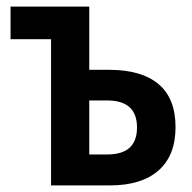

<svg xmlns="http://www.w3.org/2000/svg" viewBox="-20 -563 583 583"><path d="M135 0V-444H12V-543H251V-351H311Q410 -351 461.5 -307.5Q513 -264 513 -177Q513 -91 461.5 -45.5Q410 0 313 0ZM251 -94H306Q396 -94 396 -176Q396 -258 305 -258H251Z"/></svg>

Font: Noto Sans Condensed SemiBold
Style: Regular
Weight: 600
Width: 3
Designer: Monotype Design Team
Foundry: Monotype Imaging Inc.
Version: Version 2.013; ttfautohint (v1.8.4.7-5d5b)